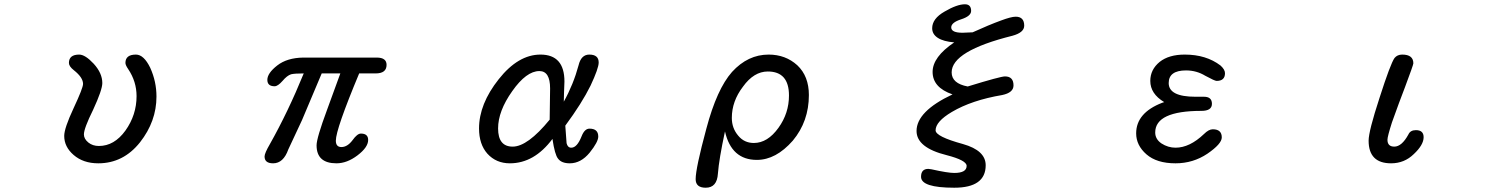

<svg xmlns="http://www.w3.org/2000/svg" viewBox="-20 -742 7040 897"><path d="M324 -18Q280 -56 280 -107Q280 -143 324 -237Q368 -331 368 -350Q368 -380 325 -414Q302 -432 302 -448Q302 -487 350 -487Q378 -487 418 -444Q458 -400 458 -354Q458 -322 415 -229Q372 -142 372 -114Q372 -93 393 -76Q413 -60 442 -60Q514 -60 566 -132Q618 -205 618 -293Q618 -361 579 -419Q566 -438 566 -448Q566 -487 615 -487Q652 -487 682 -425Q711 -361 711 -291Q711 -175 634 -77Q556 21 439 21Q369 21 324 -18Z M1216 -11Q1216 -26 1241 -69Q1326 -220 1399 -399Q1357 -399 1340 -395Q1321 -389 1300 -364Q1278 -339 1263 -339Q1229 -339 1229 -369Q1229 -400 1275 -436Q1321 -472 1397 -473H1740Q1786 -473 1786 -439Q1786 -399 1735 -399H1658Q1549 -138 1549 -85Q1549 -55 1575 -55Q1603 -55 1627 -87Q1649 -118 1666 -118Q1700 -118 1700 -88Q1700 -54 1650 -16Q1601 21 1552 21Q1459 21 1459 -63Q1459 -97 1508 -229L1570 -399H1483L1391 -181L1327 -44Q1304 21 1256 21Q1216 21 1216 -11Z M2257 -24Q2218 -68 2218 -142Q2218 -256 2310 -372Q2401 -487 2505 -487Q2617 -487 2617 -361L2615 -307L2614 -267Q2659 -348 2683 -437Q2695 -487 2733 -487Q2777 -487 2777 -450Q2777 -423 2739 -342Q2698 -259 2621 -155L2627 -73Q2632 -52 2649 -52Q2676 -52 2697 -105Q2711 -141 2734 -141Q2775 -141 2775 -104Q2775 -79 2735 -29Q2694 21 2642 21Q2603 21 2587 -1Q2572 -19 2561 -93Q2476 21 2362 21Q2298 21 2257 -24ZM2375 -57Q2445 -57 2548 -183L2550 -329Q2550 -410 2500 -410Q2439 -410 2373 -316Q2307 -223 2307 -142Q2307 -57 2375 -57Z M3230 95Q3230 44 3280 -141Q3329 -326 3400 -406Q3474 -487 3571 -487Q3650 -487 3705 -437Q3759 -386 3759 -298Q3759 -175 3684 -85Q3605 5 3516 5Q3397 5 3367 -128Q3339 2 3334 69Q3330 135 3277 135Q3230 135 3230 95ZM3429 -108Q3457 -74 3502 -74Q3566 -74 3617 -145Q3666 -213 3666 -296Q3666 -408 3567 -408Q3502 -408 3451 -337Q3399 -269 3399 -191Q3399 -143 3429 -108Z M4283 84Q4283 47 4317 47L4332 49Q4408 66 4438 66Q4496 66 4496 33Q4496 7 4403 -17Q4262 -52 4262 -130Q4262 -222 4430 -301Q4337 -333 4337 -406Q4337 -476 4438 -544Q4388 -548 4361.5 -565Q4335 -582 4335 -610Q4335 -655 4393 -688Q4451 -722 4488 -722Q4517 -722 4517 -691Q4517 -667 4471 -652Q4424 -637 4424 -614Q4424 -589 4477 -589L4524 -591Q4601 -626 4656 -646Q4704 -664 4725 -664Q4765 -664 4765 -622Q4765 -590 4710 -575Q4426 -504 4426 -404Q4426 -352 4501 -338Q4654 -385 4675 -385Q4715 -385 4715 -343Q4715 -309 4662 -298Q4520 -274 4427 -219Q4351 -174 4351 -133Q4351 -104 4479 -69Q4585 -39 4585 30Q4585 135 4438 135Q4283 135 4283 84Z M5336 -21Q5288 -63 5288 -119Q5288 -215 5410 -262L5419 -265Q5354 -304 5354 -364Q5354 -417 5398 -453Q5441 -487 5515 -487Q5615 -487 5682 -436Q5703 -417 5703 -400Q5703 -364 5664 -364Q5655 -364 5611 -388Q5570 -413 5521 -413Q5440 -413 5440 -354Q5440 -290 5565 -290H5605Q5642 -290 5642 -257Q5642 -224 5593 -224Q5377 -224 5377 -123Q5377 -92 5406 -72Q5437 -52 5472 -52Q5538 -52 5605 -116Q5627 -138 5646 -138Q5688 -138 5688 -100Q5688 -70 5621 -24Q5554 21 5472 21Q5384 21 5336 -21Z M6374 -85Q6374 -129 6425 -285Q6476 -444 6495 -471Q6508 -487 6531 -487Q6583 -487 6583 -446Q6583 -439 6544 -335Q6518 -268 6483 -170Q6462 -104 6462 -89Q6462 -57 6494 -57Q6529 -57 6560 -114Q6569 -134 6595 -134Q6631 -134 6631 -101Q6631 -65 6585 -22Q6541 21 6479 21Q6374 21 6374 -85Z"/></svg>

Font: 寒蝉全圆体
Style: Regular
Weight: 400
Designer: Warren2060
      Designed by Motoya company      

      [Varela Round]
      Joe Prince(Latin component); Avraham Cornf
Foundry: ChillType
Version: Version 3.200